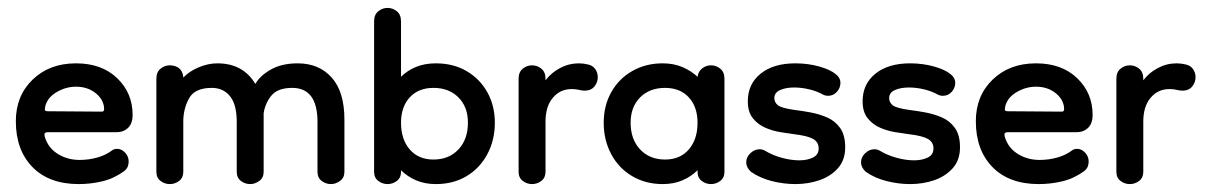

<svg xmlns="http://www.w3.org/2000/svg" viewBox="-20 -455 3045 485"><path d="M179 10Q104 10 62 -33Q20 -76 20 -149Q20 -213 62.5 -254Q105 -295 172 -295Q237 -295 276 -257.5Q315 -220 315 -165Q315 -143 303.5 -132Q292 -121 274 -121H100Q90 -121 93 -110Q101 -82 125.5 -66.5Q150 -51 181 -51Q204 -51 225.5 -57Q247 -63 263 -75Q268 -79 276 -79Q287 -79 296 -69.5Q305 -60 305 -47Q305 -41 303 -35Q301 -29 294 -23Q268 -4 238.5 3Q209 10 179 10ZM237 -173Q243 -173 243 -179Q243 -202 222.5 -219Q202 -236 172 -236Q146 -236 122.5 -222Q99 -208 94 -185Q94 -185 94 -184Q93 -180 93.5 -177Q94 -174 102 -174Z M409 10Q396 10 385.5 2Q375 -6 375 -21V-256Q375 -273 385.5 -281.5Q396 -290 409 -290Q419 -290 428 -285.5Q437 -281 441 -270Q443 -264 443 -259Q458 -275 482 -285Q506 -295 529 -295Q594 -295 625 -243Q637 -264 664.5 -279.5Q692 -295 732 -295Q786 -295 818 -259Q850 -223 850 -153V-21Q850 -6 839 2Q828 10 816 10Q803 10 792.5 2Q782 -6 782 -21V-147Q782 -233 718 -233Q682 -233 666 -214Q650 -195 646 -169V-21Q646 -6 635 2Q624 10 612 10Q599 10 588.5 2Q578 -6 578 -21V-147Q578 -191 561 -212Q544 -233 515 -233Q472 -233 457.5 -206.5Q443 -180 443 -148V-21Q443 -6 432.5 2Q422 10 409 10Z M1081 10Q1053 10 1031 0.5Q1009 -9 993 -25V-21Q993 -6 982.5 2Q972 10 959 10Q946 10 935.5 2Q925 -6 925 -21V-401Q925 -418 935.5 -426.5Q946 -435 959 -435Q972 -435 982.5 -426.5Q993 -418 993 -401V-261Q1009 -277 1031 -286Q1053 -295 1081 -295Q1125 -295 1158.5 -275.5Q1192 -256 1211 -222Q1230 -188 1230 -145Q1230 -101 1211 -65.5Q1192 -30 1158.5 -10Q1125 10 1081 10ZM1075 -52Q1114 -52 1138 -77.5Q1162 -103 1162 -145Q1162 -185 1138 -209Q1114 -233 1075 -233Q1037 -233 1015 -209Q993 -185 993 -145Q993 -103 1015 -77.5Q1037 -52 1075 -52Z M1358 -148V-21Q1358 -6 1347.5 2Q1337 10 1324 10Q1311 10 1300.5 2Q1290 -6 1290 -21V-256Q1290 -273 1300.5 -281.5Q1311 -290 1324 -290Q1337 -290 1347.5 -281.5Q1358 -273 1358 -256V-252Q1372 -271 1394.5 -283Q1417 -295 1442 -295Q1454 -295 1466 -292Q1478 -289 1484 -280Q1490 -271 1490 -260Q1490 -247 1481.5 -236.5Q1473 -226 1457 -226Q1450 -226 1442.5 -228Q1435 -230 1424 -230Q1395 -230 1376.5 -208Q1358 -186 1358 -148Z M1654 10Q1611 10 1577 -10Q1543 -30 1524 -65.5Q1505 -101 1505 -145Q1505 -188 1524 -222Q1543 -256 1577 -275.5Q1611 -295 1654 -295Q1682 -295 1704 -285.5Q1726 -276 1742 -261Q1744 -275 1754 -282.5Q1764 -290 1776 -290Q1789 -290 1799.5 -281.5Q1810 -273 1810 -256V-21Q1810 -6 1799.5 2Q1789 10 1776 10Q1763 10 1752.5 2Q1742 -6 1742 -21V-25Q1726 -9 1704 0.5Q1682 10 1654 10ZM1660 -52Q1698 -52 1720 -77.5Q1742 -103 1742 -145Q1742 -185 1720 -209Q1698 -233 1660 -233Q1621 -233 1597 -209Q1573 -185 1573 -145Q1573 -103 1597 -77.5Q1621 -52 1660 -52Z M1989 10Q1960 10 1930 2.5Q1900 -5 1877 -21Q1865 -32 1865 -45Q1865 -58 1875.5 -68Q1886 -78 1899 -78Q1906 -78 1913 -74Q1931 -63 1954.5 -56.5Q1978 -50 1999 -50Q2019 -50 2033.5 -57Q2048 -64 2048 -80Q2048 -96 2034 -104Q2020 -112 1986 -116Q1972 -118 1952.5 -121Q1933 -124 1914 -132Q1895 -140 1882 -156Q1869 -172 1869 -199Q1869 -243 1901.5 -269Q1934 -295 1989 -295Q2021 -295 2049.5 -287Q2078 -279 2092 -267Q2103 -258 2103 -246Q2103 -233 2094 -223Q2085 -213 2072 -213Q2065 -213 2059 -216Q2043 -225 2023.5 -229.5Q2004 -234 1986 -234Q1965 -234 1950.5 -227.5Q1936 -221 1936 -207Q1936 -197 1944.5 -189.5Q1953 -182 1989 -177Q2006 -175 2027.5 -171Q2049 -167 2069 -158.5Q2089 -150 2102 -132Q2115 -114 2115 -83Q2115 -51 2097 -30.5Q2079 -10 2050.5 0Q2022 10 1989 10Z M2279 10Q2250 10 2220 2.5Q2190 -5 2167 -21Q2155 -32 2155 -45Q2155 -58 2165.5 -68Q2176 -78 2189 -78Q2196 -78 2203 -74Q2221 -63 2244.5 -56.5Q2268 -50 2289 -50Q2309 -50 2323.5 -57Q2338 -64 2338 -80Q2338 -96 2324 -104Q2310 -112 2276 -116Q2262 -118 2242.5 -121Q2223 -124 2204 -132Q2185 -140 2172 -156Q2159 -172 2159 -199Q2159 -243 2191.5 -269Q2224 -295 2279 -295Q2311 -295 2339.5 -287Q2368 -279 2382 -267Q2393 -258 2393 -246Q2393 -233 2384 -223Q2375 -213 2362 -213Q2355 -213 2349 -216Q2333 -225 2313.5 -229.5Q2294 -234 2276 -234Q2255 -234 2240.5 -227.5Q2226 -221 2226 -207Q2226 -197 2234.5 -189.5Q2243 -182 2279 -177Q2296 -175 2317.5 -171Q2339 -167 2359 -158.5Q2379 -150 2392 -132Q2405 -114 2405 -83Q2405 -51 2387 -30.5Q2369 -10 2340.5 0Q2312 10 2279 10Z M2604 10Q2529 10 2487 -33Q2445 -76 2445 -149Q2445 -213 2487.5 -254Q2530 -295 2597 -295Q2662 -295 2701 -257.5Q2740 -220 2740 -165Q2740 -143 2728.5 -132Q2717 -121 2699 -121H2525Q2515 -121 2518 -110Q2526 -82 2550.5 -66.5Q2575 -51 2606 -51Q2629 -51 2650.5 -57Q2672 -63 2688 -75Q2693 -79 2701 -79Q2712 -79 2721 -69.5Q2730 -60 2730 -47Q2730 -41 2728 -35Q2726 -29 2719 -23Q2693 -4 2663.5 3Q2634 10 2604 10ZM2662 -173Q2668 -173 2668 -179Q2668 -202 2647.5 -219Q2627 -236 2597 -236Q2571 -236 2547.5 -222Q2524 -208 2519 -185Q2519 -185 2519 -184Q2518 -180 2518.5 -177Q2519 -174 2527 -174Z M2868 -148V-21Q2868 -6 2857.5 2Q2847 10 2834 10Q2821 10 2810.5 2Q2800 -6 2800 -21V-256Q2800 -273 2810.5 -281.5Q2821 -290 2834 -290Q2847 -290 2857.5 -281.5Q2868 -273 2868 -256V-252Q2882 -271 2904.5 -283Q2927 -295 2952 -295Q2964 -295 2976 -292Q2988 -289 2994 -280Q3000 -271 3000 -260Q3000 -247 2991.5 -236.5Q2983 -226 2967 -226Q2960 -226 2952.5 -228Q2945 -230 2934 -230Q2905 -230 2886.5 -208Q2868 -186 2868 -148Z"/></svg>

Font: Dongle
Style: Regular
Weight: 400
Designer: Yanghee Ryu
Foundry: Yanghee Ryu
Version: Version 2.000